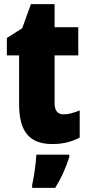

<svg xmlns="http://www.w3.org/2000/svg" viewBox="-20 -750 426 925"><path d="M287 -199C258 -199 243 -217 243 -253V-483H357V-619H243V-730H129L87 -614L13 -567V-483H72V-248C72 -112 125 -56 233 -56C287 -56 326 -68 364 -87V-218C336 -207 311 -199 287 -199ZM314 6V-5H155C154 34 143 105 135 141V155H246C276 107 297 59 314 6Z"/></svg>

Font: Noto Sans Malayalam UI Condensed Black
Style: Regular
Weight: 900
Width: 3
Designer: Jelle Bosma - Monotype Design Team
Foundry: Monotype Imaging Inc.
Version: Version 2.104